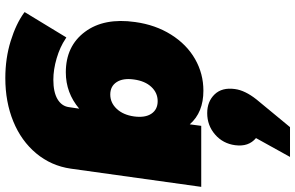

<svg xmlns="http://www.w3.org/2000/svg" viewBox="-218 -710 1131 736"><g transform="rotate(90 348.0 -341.5)"><path d="M64 -293.9Q74.7 -371.6 112.3 -431.4Q149.9 -491.2 205.8 -523.2Q261.7 -555.2 327.1 -555.2Q410.6 -555.2 456.1 -502.9L461.9 -546.9H695.8L626 -46.9Q615.2 28.3 567.4 85.7Q519.5 143.1 444.8 173.6Q370.1 204.1 278.8 204.1Q203.1 204.1 137 183.6Q70.8 163.1 27.8 131.8L25.9 129.9L123 -29.8L127.9 -26.9Q159.7 -5.4 202.9 7.3Q246.1 20 285.2 20Q332.5 20 359.4 4.2Q386.2 -11.7 390.1 -39.1L396 -79.1Q335.4 -27.8 256.8 -27.8Q156.2 -27.8 101.6 -101.1Q46.9 -174.3 64 -293.9ZM320.8 -675.8Q325.7 -714.4 360.8 -758.8L466.8 -887.2H581.1L508.8 -756.8Q543 -728.5 536.1 -676.8Q529.8 -629.9 495.1 -599.9Q460.4 -569.8 413.1 -569.8Q368.7 -569.8 341.3 -598.1Q314 -626.5 320.8 -675.8ZM284.2 -289.1Q278.3 -247.1 294.2 -222.7Q310.1 -198.2 341.8 -198.2Q373.5 -198.2 396.7 -222.9Q419.9 -247.6 425.8 -289.1Q431.6 -331.5 415.5 -355.7Q399.4 -379.9 367.2 -379.9Q335.4 -379.9 312.7 -355.7Q290 -331.5 284.2 -289.1Z"/></g></svg>

Font: Trueno UltraBlack
Style: Italic
Weight: 950
Designer: Julieta Ulanovsky
Foundry: Julieta Ulanovsky
Version: Version 3.001b | FøM Fix